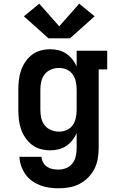

<svg xmlns="http://www.w3.org/2000/svg" viewBox="-20 -804 640 1037"><path d="M296 213Q271 213 246 209.5Q221 206 197.5 197Q174 188 153 173Q132 158 117.5 137.5Q103 117 94.5 92.5Q86 68 85 43H204Q205 59 213 73.5Q221 88 234.5 97Q248 106 264 109Q280 112 296 112Q318 112 338.5 103.5Q359 95 372 77.5Q385 60 389.5 38.5Q394 17 394 -5V-85Q385 -64 370.5 -46Q356 -28 337.5 -15.5Q319 -3 296.5 2.5Q274 8 251 8Q225 8 199 1Q173 -6 152.5 -22Q132 -38 117 -60Q102 -82 93.5 -107Q85 -132 82 -158Q79 -184 79 -210V-320Q79 -346 82 -372Q85 -398 93.5 -423Q102 -448 117 -470Q132 -492 152.5 -508Q173 -524 199 -531Q225 -538 251 -538Q274 -538 296.5 -532.5Q319 -527 337.5 -514.5Q356 -502 370.5 -484Q385 -466 394 -445V-530H559V-429H513V-5Q513 24 508 53Q503 82 490 108Q477 134 456 155Q435 176 409 189.5Q383 203 354 208Q325 213 296 213ZM299 -93Q321 -93 341 -102Q361 -111 373 -128.5Q385 -146 389.5 -167.5Q394 -189 394 -210V-320Q394 -341 389.5 -362.5Q385 -384 373 -401.5Q361 -419 341 -428Q321 -437 299 -437Q277 -437 256 -428.5Q235 -420 221.5 -403Q208 -386 203 -364Q198 -342 198 -320V-210Q198 -188 203 -166Q208 -144 221.5 -127Q235 -110 256 -101.5Q277 -93 299 -93ZM242 -597 109 -716 192 -784 300 -662 408 -784 491 -716 358 -597Z"/></svg>

Font: Iosevka Curly Slab Extended
Style: Bold
Weight: 700
Width: 7
Monospace: yes
Designer: Belleve Invis
Foundry: Belleve Invis
Version: Version 11.1.0; ttfautohint (v1.8.3)